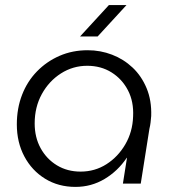

<svg xmlns="http://www.w3.org/2000/svg" viewBox="-20 -720 690 753"><path d="M276 13Q209 13 157 -19Q105 -51 75.5 -106.5Q46 -162 46 -232Q46 -295 66.5 -348Q87 -401 125 -440Q163 -479 213.5 -501Q264 -523 324 -523Q374 -523 419.5 -505.5Q465 -488 500 -455Q535 -422 555 -374Q575 -326 573 -265Q572 -252 570.5 -239.5Q569 -227 566 -215L532 0H462L478 -101H477Q442 -49 390 -18Q338 13 276 13ZM296 -47Q352 -47 397.5 -76Q443 -105 471.5 -154Q500 -203 502 -263Q505 -321 482 -365.5Q459 -410 417.5 -436Q376 -462 322 -462Q266 -462 219 -432Q172 -402 144 -351Q116 -300 116 -236Q116 -181 139.5 -138.5Q163 -96 203.5 -71.5Q244 -47 296 -47ZM294 -577 407 -700H476L363 -577Z"/></svg>

Font: MuseoModerno Thin Light
Style: Italic
Weight: 300
Italic angle: -9°
Version: Version 1.003